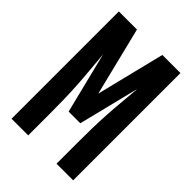

<svg xmlns="http://www.w3.org/2000/svg" viewBox="-215 -832 930 930"><g transform="rotate(45 250.0 -367.5)"><path d="M39 0V-735H163L250 -383L337 -735H461V0H347V-147Q347 -195 348 -243.5Q349 -292 352 -340.5Q355 -389 359.5 -437Q364 -485 368 -534L290 -220H210L132 -534Q136 -485 140.5 -437Q145 -389 148 -340.5Q151 -292 152 -243.5Q153 -195 153 -147V0Z"/></g></svg>

Font: Iosevka Term Curly Extrabold
Style: Regular
Weight: 800
Designer: Belleve Invis
Foundry: Belleve Invis
Version: Version 32.3.0